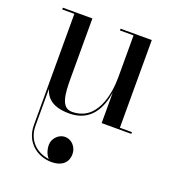

<svg xmlns="http://www.w3.org/2000/svg" viewBox="-131 -564 848 928"><g transform="rotate(20 293.0 -100.0)"><path d="M258.5 123C225.5 123 197 153 197 186C197 210 206 237 220.5 250.5C159 243 105 199 105 121V-67.5C120 -20.5 156 10 237 10C348.5 10 388 -75 401 -157V0H553.5V-9H491.5V-460H331V-451H401V-236.5C401 -148.5 376.5 -2 247 -2C191.5 -2 186 -69.5 186 -153.5V-460H34V-451H96.5V121C96.5 211 166 260 236.5 260C294.5 260 320 229 320 190C320 152 291.5 123 258.5 123Z"/></g></svg>

Font: Bodoni* 24
Style: Regular
Weight: 400
Version: Version 2.3